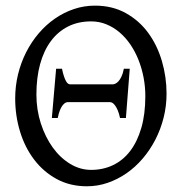

<svg xmlns="http://www.w3.org/2000/svg" viewBox="-20 -650 658 685"><path d="M429.2 -229H408.2Q404.8 -245.6 400.1 -256.3Q395.5 -267.1 390.6 -273.7Q385.7 -280.3 381.1 -283Q376.5 -285.6 373 -285.6H221.2Q218.3 -285.6 213.6 -283.4Q209 -281.2 203.9 -274.9Q198.7 -268.6 194.1 -257.6Q189.5 -246.6 186 -229H165L180.2 -404.8H201.2Q204.6 -388.2 208.3 -377.4Q211.9 -366.7 215.6 -360.4Q219.2 -354 222.9 -351.6Q226.6 -349.1 230 -349.1H382.8Q385.7 -349.1 391.1 -351.3Q396.5 -353.5 402.1 -359.4Q407.7 -365.2 413.1 -376.2Q418.5 -387.2 421.9 -404.8H442.9ZM498.5 -307.1Q498.5 -340.8 492.2 -373.8Q485.8 -406.7 474.1 -436.3Q462.4 -465.8 445.3 -491Q428.2 -516.1 406.7 -534.4Q385.3 -552.7 359.6 -563.2Q334 -573.7 305.2 -573.7Q258.8 -573.7 222.7 -555.4Q186.5 -537.1 161.4 -503.2Q136.2 -469.2 123 -420.9Q109.9 -372.6 109.9 -313Q109.9 -258.3 125.7 -209.5Q141.6 -160.6 168.2 -123.8Q194.8 -86.9 230.2 -65.4Q265.6 -43.9 305.2 -43.9Q347.7 -43.9 383.1 -60.8Q418.5 -77.6 444.1 -110.8Q469.7 -144 484.1 -193.4Q498.5 -242.7 498.5 -307.1ZM574.2 -315.9Q574.2 -271.5 563.7 -230Q553.2 -188.5 534.2 -151.6Q515.1 -114.7 489 -84.2Q462.9 -53.7 431.2 -31.7Q399.4 -9.8 363.8 2.4Q328.1 14.6 290 14.6Q230 14.6 182.4 -11.2Q134.8 -37.1 101.8 -80.6Q68.8 -124 51.5 -180.7Q34.2 -237.3 34.2 -298.8Q34.2 -343.3 44.4 -385Q54.7 -426.8 73.2 -463.4Q91.8 -500 117.9 -530.8Q144 -561.5 175.8 -583.5Q207.5 -605.5 243.7 -617.7Q279.8 -629.9 318.8 -629.9Q380.9 -629.9 428.7 -603.3Q476.6 -576.7 508.8 -532.7Q541 -488.8 557.6 -432.1Q574.2 -375.5 574.2 -315.9Z"/></svg>

Font: Gentium Plus
Style: Regular
Weight: 400
Designer: J. Victor Gaultney, Annie Olsen, Iska Routamaa
Foundry: SIL International
Version: Version 1.510